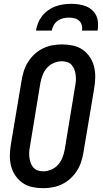

<svg xmlns="http://www.w3.org/2000/svg" viewBox="-20 -975 540 1003"><path d="M205 8Q176 8 148 2Q120 -4 98 -19.5Q76 -35 60.5 -57.5Q45 -80 38 -107Q31 -134 31.5 -163Q32 -192 37 -222L93 -556Q97 -581 105 -605.5Q113 -630 127 -652Q141 -674 161 -692.5Q181 -711 205 -722.5Q229 -734 254 -738.5Q279 -743 304 -743Q333 -743 361 -737Q389 -731 411.5 -715.5Q434 -700 449 -677.5Q464 -655 471 -628Q478 -601 477.5 -572Q477 -543 472 -513L416 -179Q412 -154 404 -129.5Q396 -105 382 -83Q368 -61 348 -42.5Q328 -24 304 -12.5Q280 -1 255 3.5Q230 8 205 8ZM206 -80Q227 -80 248 -89Q269 -98 283.5 -114.5Q298 -131 306 -151.5Q314 -172 318 -193L373 -528Q376 -543 376.5 -557.5Q377 -572 375 -586Q373 -600 368 -613Q363 -626 354 -636Q345 -646 331 -650.5Q317 -655 303 -655Q282 -655 261 -646Q240 -637 225.5 -620.5Q211 -604 203 -583.5Q195 -563 191 -542L136 -207Q133 -192 132.5 -177.5Q132 -163 134 -149Q136 -135 141 -122Q146 -109 155 -99Q164 -89 178 -84.5Q192 -80 206 -80ZM168 -815Q171 -835 179 -855Q187 -875 200.5 -892Q214 -909 232.5 -922Q251 -935 270.5 -942Q290 -949 311 -952Q332 -955 352 -955Q372 -955 392 -952Q412 -949 429.5 -942Q447 -935 461.5 -922Q476 -909 483.5 -892Q491 -875 492 -855Q493 -835 490 -815H408Q411 -830 407 -844Q403 -858 393 -867Q383 -876 369 -879.5Q355 -883 340 -883Q325 -883 310 -879.5Q295 -876 282 -867Q269 -858 261 -844Q253 -830 250 -815Z"/></svg>

Font: Iosevka Curly Slab Semibold
Style: Italic
Weight: 600
Italic angle: -9°
Monospace: yes
Designer: Belleve Invis
Foundry: Belleve Invis
Version: Version 22.1.2; ttfautohint (v1.8.4)